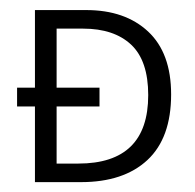

<svg xmlns="http://www.w3.org/2000/svg" viewBox="-20 -369 396 389"><path d="M154.8 -348.6Q233.4 -348.6 280 -305.2Q326.7 -261.7 326.7 -177.7Q326.7 -89.4 278.6 -44.7Q230.5 0 144 0H50.8V-153.3H14.6V-191.4H50.8V-348.6ZM148.4 -311H94.7V-191.4H181.6V-153.3H94.7V-37.6H138.7Q280.3 -37.6 280.3 -176.3Q280.3 -246.1 245.6 -278.6Q210.9 -311 148.4 -311Z"/></svg>

Font: NotoSansOldHungarianUI
Style: Regular
Weight: 400
Designer: Monotype Design Team
Foundry: Monotype Imaging Inc.
Version: Version 1001.000; ttfautohint (v1.8.4.7-5d5b)